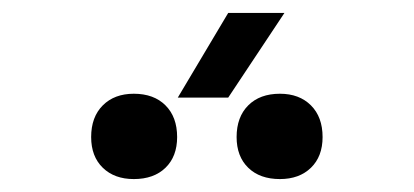

<svg xmlns="http://www.w3.org/2000/svg" viewBox="-20 -924 640 297"><path d="M255 -773 333 -904H420L333 -773ZM413 -647Q382 -647 364 -664.5Q346 -682 346 -712Q346 -743 364 -761Q382 -779 413 -779Q443 -779 461 -761Q479 -743 479 -712Q479 -682 461 -664.5Q443 -647 413 -647ZM187 -647Q157 -647 139 -664.5Q121 -682 121 -712Q121 -743 139 -761Q157 -779 187 -779Q218 -779 236 -761Q254 -743 254 -712Q254 -682 236 -664.5Q218 -647 187 -647Z"/></svg>

Font: JetBrainsMono NFM Medium
Style: Regular
Weight: 500
Monospace: yes
Designer: Philipp Nurullin, Konstantin Bulenkov
Foundry: JetBrains
Version: Version 2.304; ttfautohint (v1.8.4.7-5d5b);Nerd Fonts 3.3.0